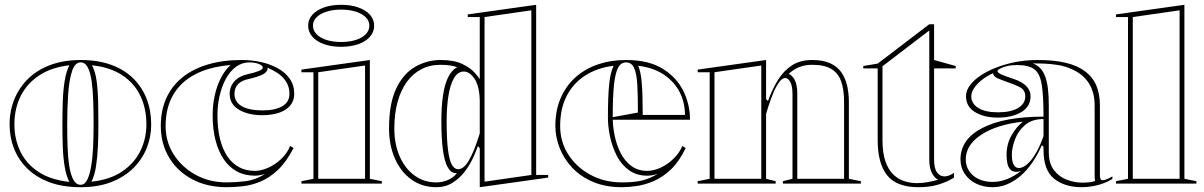

<svg xmlns="http://www.w3.org/2000/svg" viewBox="-20 -765 5015 800"><path d="M316 -515Q388 -515 443 -495Q498 -475 535 -438.5Q572 -402 591 -353Q610 -304 610 -246Q610 -195 591.5 -148.5Q573 -102 536 -65Q499 -28 444 -6.5Q389 15 316 15Q240 15 184 -6.5Q128 -28 91.5 -65Q55 -102 37.5 -148.5Q20 -195 20 -246Q20 -304 40.5 -353Q61 -402 99 -438.5Q137 -475 192 -495Q247 -515 316 -515ZM316 -505Q292 -505 280 -468Q268 -431 264 -372Q260 -313 260 -246Q260 -200 261.5 -155Q263 -110 268.5 -74Q274 -38 285.5 -16.5Q297 5 316 5Q333 5 343.5 -16Q354 -37 360 -73Q366 -109 368 -154Q370 -199 370 -246Q370 -296 368.5 -342.5Q367 -389 362 -425.5Q357 -462 346 -483.5Q335 -505 316 -505ZM40 -246Q40 -187 64 -135.5Q88 -84 138.5 -50Q189 -16 269 -7Q256 -32 249.5 -71Q243 -110 241.5 -155.5Q240 -201 240 -246Q240 -294 241.5 -341Q243 -388 249.5 -428Q256 -468 269 -493Q196 -485 144.5 -451.5Q93 -418 66.5 -365.5Q40 -313 40 -246ZM590 -246Q590 -313 565 -365.5Q540 -418 489.5 -451.5Q439 -485 363 -493Q377 -468 382.5 -428.5Q388 -389 389 -341.5Q390 -294 390 -246Q390 -201 388 -155.5Q386 -110 380 -71.5Q374 -33 361 -8Q438 -16 489 -50.5Q540 -85 565 -136.5Q590 -188 590 -246Z M924 15Q844 15 782 -17.5Q720 -50 685 -108Q650 -166 650 -240Q650 -305 673 -356Q696 -407 740 -442.5Q784 -478 846.5 -496.5Q909 -515 988 -515Q1028 -515 1067 -506.5Q1106 -498 1137.5 -480.5Q1169 -463 1187.5 -436.5Q1206 -410 1206 -374Q1206 -345 1189 -325Q1172 -305 1142 -295Q1112 -285 1073 -285Q1014 -285 975.5 -308Q937 -331 937 -374Q937 -405 957.5 -427Q978 -449 1013 -456Q1075 -470 1075 -483Q1075 -489 1067.5 -494Q1060 -499 1047.5 -502Q1035 -505 1019 -505Q988 -505 963 -486.5Q938 -468 921 -436.5Q904 -405 895 -366Q886 -327 886 -285Q886 -230 896.5 -187Q907 -144 927 -114Q947 -84 976 -68.5Q1005 -53 1042 -53Q1067 -53 1096 -65.5Q1125 -78 1150.5 -101.5Q1176 -125 1189 -157L1203 -148Q1173 -90 1138 -57Q1103 -24 1065.5 -8.5Q1028 7 992 11Q956 15 924 15ZM1095 -483V-478Q1093 -464 1074 -454.5Q1055 -445 1017 -436Q957 -424 957 -374Q957 -340 987.5 -322.5Q1018 -305 1073 -305Q1127 -305 1156.5 -322.5Q1186 -340 1186 -374Q1186 -394 1179.5 -410Q1173 -426 1161 -439.5Q1149 -453 1132 -463.5Q1115 -474 1095 -483ZM670 -240Q670 -174 704 -121Q738 -68 795.5 -36.5Q853 -5 924 -5Q962 -5 1003 -10Q1044 -15 1084 -40Q1074 -37 1063 -35Q1052 -33 1042 -33Q1000 -33 967.5 -50.5Q935 -68 912.5 -101Q890 -134 878 -180.5Q866 -227 866 -285Q866 -326 874.5 -366Q883 -406 900 -439.5Q917 -473 941 -494Q854 -487 793.5 -455.5Q733 -424 701.5 -369.5Q670 -315 670 -240Z M1401 -570Q1361 -570 1330 -581Q1299 -592 1281.5 -612Q1264 -632 1264 -658Q1264 -684 1281.5 -703.5Q1299 -723 1330 -734Q1361 -745 1401 -745Q1442 -745 1473 -734Q1504 -723 1521.5 -703.5Q1539 -684 1539 -658Q1539 -632 1521.5 -612Q1504 -592 1473 -581Q1442 -570 1401 -570ZM1236 0V-10L1286 -20V-464H1236V-475L1521 -515V-20L1571 -10V0ZM1306 -20H1501V-492L1306 -464ZM1401 -590Q1436 -590 1462.5 -598.5Q1489 -607 1504 -622.5Q1519 -638 1519 -658Q1519 -678 1504 -693Q1489 -708 1462.5 -716.5Q1436 -725 1401 -725Q1367 -725 1340.5 -716.5Q1314 -708 1299 -693Q1284 -678 1284 -658Q1284 -638 1299 -622.5Q1314 -607 1340.5 -598.5Q1367 -590 1401 -590Z M1798 15Q1738 15 1693.5 -17.5Q1649 -50 1625 -105.5Q1601 -161 1601 -230Q1601 -334 1631 -396.5Q1661 -459 1710.5 -487Q1760 -515 1816 -515Q1872 -515 1906 -498.5Q1940 -482 1957 -463Q1974 -444 1979 -435V-694H1929V-705L2214 -745V-36H2264V-25L1979 15V-148L1971 -156Q1964 -135 1950.5 -106Q1937 -77 1916 -49.5Q1895 -22 1865.5 -3.5Q1836 15 1798 15ZM1798 -5Q1824 -5 1847.5 -15.5Q1871 -26 1884 -44Q1882 -44 1881 -44Q1880 -44 1878 -44Q1859 -44 1845.5 -68Q1832 -92 1825.5 -140Q1819 -188 1819 -260Q1819 -323 1826 -368.5Q1833 -414 1847 -442.5Q1861 -471 1881 -483Q1883 -484 1883.5 -484Q1884 -484 1885 -485Q1857 -495 1816 -495Q1771 -495 1735.5 -476.5Q1700 -458 1675 -423.5Q1650 -389 1636.5 -340Q1623 -291 1623 -230Q1623 -164 1645.5 -113Q1668 -62 1707.5 -33.5Q1747 -5 1798 -5ZM1889 -60Q1900 -60 1911 -68.5Q1922 -77 1933 -95.5Q1944 -114 1955.5 -142Q1967 -170 1979 -209V-341Q1979 -374 1973 -398Q1967 -422 1957 -437Q1947 -452 1935.5 -459.5Q1924 -467 1913 -467Q1888 -467 1872 -440Q1856 -413 1848.5 -366Q1841 -319 1841 -260Q1841 -186 1846.5 -142Q1852 -98 1862.5 -79Q1873 -60 1889 -60ZM1999 -8 2194 -36V-722L1999 -694Z M2589 -515Q2682 -515 2740.5 -479Q2799 -443 2827 -386.5Q2855 -330 2855 -266H2529V-276L2638 -296Q2638 -364 2635.5 -410.5Q2633 -457 2622.5 -481Q2612 -505 2588 -505Q2568 -505 2556 -484Q2544 -463 2538.5 -413.5Q2533 -364 2533 -276Q2533 -239 2541 -200Q2549 -161 2566 -127.5Q2583 -94 2610.5 -73.5Q2638 -53 2677 -53Q2695 -53 2716.5 -60Q2738 -67 2758.5 -81Q2779 -95 2796 -114Q2813 -133 2823 -157L2837 -148Q2810 -92 2776 -59.5Q2742 -27 2705 -11Q2668 5 2633.5 10Q2599 15 2571 15Q2502 15 2450 -7.5Q2398 -30 2363.5 -67Q2329 -104 2311.5 -149.5Q2294 -195 2294 -240Q2294 -305 2316 -356Q2338 -407 2377.5 -442.5Q2417 -478 2471 -496.5Q2525 -515 2589 -515ZM2314 -240Q2314 -174 2348 -121Q2382 -68 2440.5 -36.5Q2499 -5 2571 -5Q2623 -5 2655.5 -13Q2688 -21 2721 -41Q2710 -37 2699 -35Q2688 -33 2677 -33Q2632 -33 2600.5 -56Q2569 -79 2550 -116Q2531 -153 2522 -195Q2513 -237 2513 -276Q2513 -359 2518 -411.5Q2523 -464 2537 -491Q2470 -483 2419.5 -451Q2369 -419 2341.5 -366Q2314 -313 2314 -240ZM2658 -286H2834Q2834 -337 2812.5 -380Q2791 -423 2747.5 -453Q2704 -483 2639 -491Q2650 -467 2654 -420Q2658 -373 2658 -286Z M3567 -10V0H3242V-10L3282 -20V-375Q3282 -406 3273 -423Q3264 -440 3252 -440Q3238 -440 3224.5 -420Q3211 -400 3200 -372.5Q3189 -345 3181.5 -321.5Q3174 -298 3172 -290V-20L3212 -10V0H2887V-10L2937 -20V-464H2887V-475L3172 -515V-352L3180 -344Q3197 -392 3221 -431Q3245 -470 3279.5 -492.5Q3314 -515 3364 -515Q3410 -515 3440 -501Q3470 -487 3486.5 -462.5Q3503 -438 3510 -406.5Q3517 -375 3517 -340V-20ZM2957 -20H3152V-492L2957 -464ZM3302 -20H3497V-340Q3497 -391 3485 -425.5Q3473 -460 3444 -477.5Q3415 -495 3364 -495Q3333 -495 3309 -485Q3285 -475 3266 -457Q3269 -456 3272 -454.5Q3275 -453 3276 -451Q3289 -441 3295.5 -422Q3302 -403 3302 -375Z M3807 15Q3716 15 3676.5 -34.5Q3637 -84 3637 -181V-480H3577V-490L3637 -500L3852 -664H3872V-515L3962 -490V-480H3872V-100Q3872 -63 3884.5 -46.5Q3897 -30 3915 -30Q3925 -30 3935 -34Q3945 -38 3955 -45V-25Q3941 -16 3924 -8.5Q3907 -1 3888.5 4.5Q3870 10 3849.5 12.5Q3829 15 3807 15ZM3889 -16Q3873 -24 3862.5 -45Q3852 -66 3852 -100V-638L3657 -489V-181Q3657 -127 3669.5 -92Q3682 -57 3702.5 -37.5Q3723 -18 3748.5 -10Q3774 -2 3801 -2Q3825 -2 3848 -6.5Q3871 -11 3889 -16Z M4303 -515Q4371 -515 4420 -503.5Q4469 -492 4501 -468Q4533 -444 4548 -408.5Q4563 -373 4563 -325V-32Q4563 -25 4565.5 -19.5Q4568 -14 4575 -14Q4581 -14 4591 -18Q4601 -22 4615 -30V-20Q4601 -10 4580 -2Q4559 6 4535 10.5Q4511 15 4488 15Q4416 15 4372 -20.5Q4328 -56 4328 -140Q4328 -142 4328 -143.5Q4328 -145 4328 -147.5Q4328 -150 4328 -154L4321 -160Q4303 -119 4280.5 -86.5Q4258 -54 4231.5 -31.5Q4205 -9 4176 3Q4147 15 4116 15Q4077 15 4047 0Q4017 -15 3999.5 -41Q3982 -67 3982 -101Q3982 -185 4073.5 -232Q4165 -279 4328 -279Q4328 -366 4320.5 -412.5Q4313 -459 4289.5 -476.5Q4266 -494 4218 -494Q4194 -494 4175.5 -489.5Q4157 -485 4146.5 -479Q4136 -473 4136 -469Q4136 -463 4150 -456Q4164 -449 4201 -437Q4274 -413 4274 -364Q4274 -321 4235.5 -298Q4197 -275 4138 -275Q4080 -275 4042.5 -298Q4005 -321 4005 -364Q4005 -392 4029 -419Q4053 -446 4095 -467.5Q4137 -489 4190.5 -502Q4244 -515 4303 -515ZM4328 -269Q4280 -269 4251 -244Q4222 -219 4209 -184Q4196 -149 4196 -119Q4196 -101 4199.5 -89Q4203 -77 4209.5 -71Q4216 -65 4226 -65Q4236 -65 4248 -72Q4260 -79 4273.5 -94.5Q4287 -110 4301 -135.5Q4315 -161 4328 -198ZM4116 -7Q4148 -7 4179 -20Q4210 -33 4236 -54Q4230 -51 4225 -50Q4220 -49 4215 -49Q4198 -49 4189 -59.5Q4180 -70 4177 -86.5Q4174 -103 4174 -119Q4174 -165 4195 -201.5Q4216 -238 4242 -258Q4133 -246 4068.5 -203.5Q4004 -161 4004 -101Q4004 -74 4018 -52.5Q4032 -31 4057.5 -19Q4083 -7 4116 -7ZM4283 -501Q4302 -494 4315 -480Q4328 -466 4335 -446Q4343 -424 4346.5 -394.5Q4350 -365 4350 -325V-130Q4350 -84 4371.5 -56Q4393 -28 4425.5 -16Q4458 -4 4489 -4Q4504 -4 4518 -5.5Q4532 -7 4543 -11Q4542 -13 4541.5 -19Q4541 -25 4541 -37V-325Q4541 -380 4517 -418Q4493 -456 4447 -476Q4420 -489 4389 -494Q4358 -499 4330.5 -500Q4303 -501 4283 -501ZM4138 -297Q4192 -297 4222 -315Q4252 -333 4252 -364Q4252 -390 4229 -402Q4206 -414 4180 -422Q4166 -427 4153.5 -432Q4141 -437 4134 -440Q4118 -449 4118 -460Q4091 -448 4070.5 -431.5Q4050 -415 4038.5 -397.5Q4027 -380 4027 -364Q4027 -333 4056.5 -315Q4086 -297 4138 -297Z M4915 -20 4965 -10V0H4630V-10L4680 -20V-694H4630V-705L4915 -745ZM4700 -20H4895V-722L4700 -694Z"/></svg>

Font: Kalnia Glaze Thin
Style: Bold
Weight: 700
Version: Version 1.110